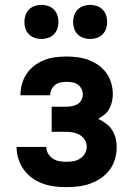

<svg xmlns="http://www.w3.org/2000/svg" viewBox="-20 -760 540 788"><path d="M252 8Q228 8 203.5 5Q179 2 155.5 -6.5Q132 -15 112 -29.5Q92 -44 77.5 -64Q63 -84 55.5 -108Q48 -132 48 -157H170Q170 -142 177.5 -129.5Q185 -117 197 -109Q209 -101 223.5 -98.5Q238 -96 252 -96Q267 -96 281.5 -98.5Q296 -101 308.5 -109Q321 -117 328.5 -130Q336 -143 336 -158Q336 -173 328 -186Q320 -199 307 -206.5Q294 -214 279.5 -216.5Q265 -219 250 -219H192V-322H250Q262 -322 274 -324Q286 -326 297 -332Q308 -338 314 -349Q320 -360 320 -372Q320 -384 314.5 -395Q309 -406 299 -413Q289 -420 277 -422Q265 -424 253 -424Q240 -424 228 -421.5Q216 -419 206.5 -411.5Q197 -404 191.5 -393Q186 -382 186 -370V-369H64V-371Q64 -394 70.5 -416.5Q77 -439 90 -458Q103 -477 121.5 -491Q140 -505 161.5 -513.5Q183 -522 206.5 -525Q230 -528 253 -528Q276 -528 299 -525Q322 -522 343.5 -514Q365 -506 384 -492.5Q403 -479 416.5 -460.5Q430 -442 436.5 -419.5Q443 -397 443 -374Q443 -358 439.5 -342.5Q436 -327 428.5 -313.5Q421 -300 409 -290Q397 -280 383 -272Q400 -264 415 -253Q430 -242 440 -226.5Q450 -211 454.5 -193Q459 -175 459 -157Q459 -132 452 -107.5Q445 -83 430 -63Q415 -43 394.5 -29Q374 -15 350.5 -6.5Q327 2 302 5Q277 8 252 8ZM350 -600Q336 -600 322.5 -604.5Q309 -609 299 -619Q289 -629 284.5 -642.5Q280 -656 280 -670Q280 -684 284.5 -697.5Q289 -711 299 -721Q309 -731 322.5 -735.5Q336 -740 350 -740Q364 -740 377.5 -735.5Q391 -731 401 -721Q411 -711 415.5 -697.5Q420 -684 420 -670Q420 -656 415.5 -642.5Q411 -629 401 -619Q391 -609 377.5 -604.5Q364 -600 350 -600ZM150 -600Q136 -600 122.5 -604.5Q109 -609 99 -619Q89 -629 84.5 -642.5Q80 -656 80 -670Q80 -684 84.5 -697.5Q89 -711 99 -721Q109 -731 122.5 -735.5Q136 -740 150 -740Q164 -740 177.5 -735.5Q191 -731 201 -721Q211 -711 215.5 -697.5Q220 -684 220 -670Q220 -656 215.5 -642.5Q211 -629 201 -619Q191 -609 177.5 -604.5Q164 -600 150 -600Z"/></svg>

Font: Iosevka Curly Extrabold
Style: Regular
Weight: 800
Monospace: yes
Designer: Belleve Invis
Foundry: Belleve Invis
Version: Version 22.1.2; ttfautohint (v1.8.4)